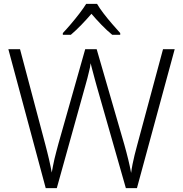

<svg xmlns="http://www.w3.org/2000/svg" viewBox="-20 -967 940 987"><path d="M878 -714 684 0H627L477 -525Q472 -543 467.5 -559.5Q463 -576 459 -591.5Q455 -607 451.5 -619.5Q448 -632 446 -642Q445 -632 442.5 -620Q440 -608 436.5 -594.5Q433 -581 429.5 -566Q426 -551 421 -535L272 0H215L23 -714H83L213 -224Q218 -204 223 -185Q228 -166 232 -148Q236 -130 239.5 -113.5Q243 -97 246 -80Q249 -97 252.5 -114.5Q256 -132 260 -150Q264 -168 269.5 -187.5Q275 -207 280 -227L418 -714H477L619 -224Q625 -203 630 -183.5Q635 -164 639.5 -146Q644 -128 647.5 -111Q651 -94 654 -78Q657 -101 661.5 -123.5Q666 -146 672 -170.5Q678 -195 686 -224L818 -714ZM479 -947Q491 -926 512 -898.5Q533 -871 556.5 -844Q580 -817 598 -797V-788H557Q530 -810 502 -839Q474 -868 450 -896Q426 -868 398.5 -839.5Q371 -811 344 -788H303V-797Q322 -817 345 -844Q368 -871 389 -898.5Q410 -926 423 -947Z"/></svg>

Font: Noto Sans Hebrew Light
Style: Regular
Weight: 300
Designer: Monotype Design Team
Foundry: Monotype Imaging Inc.
Version: Version 2.003